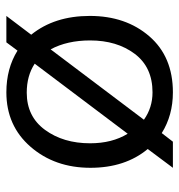

<svg xmlns="http://www.w3.org/2000/svg" viewBox="0 -554 563 603"><g transform="rotate(-90 281.5 -252.5)"><path d="M428 -375 207 -82Q245 -55 293 -55Q372 -55 414 -111Q456 -167 456 -251Q456 -323 428 -375ZM163 -133 383 -425Q345 -450 292 -450Q217 -450 175 -392.5Q133 -335 133 -251Q133 -182 163 -133ZM533 -514 474 -436Q533 -363 533 -252Q533 -139 469 -65Q405 9 293 9Q221 9 165 -26L138 9H56L115 -70Q56 -141 56 -250Q56 -362 122 -438Q188 -514 293 -514Q368 -514 424 -479L450 -514Z"/></g></svg>

Font: Hind Regular
Style: Regular
Weight: 400
Designer: Manushi Parikh, Satya Rajpurohit
Foundry: Indian Type Foundry
Version: Version 1.201;PS 1.0;hotconv 1.0.78;makeotf.lib2.5.61930; tt